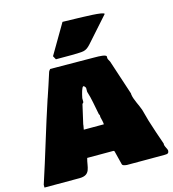

<svg xmlns="http://www.w3.org/2000/svg" viewBox="-145 -1030 1010 1119"><g transform="rotate(-15 360.0 -471.0)"><path d="M230.5 -745.1 242.2 -723.6H347.7C404.3 -726.6 419.9 -719.7 453.1 -756.8L585.3 -905.3C585.3 -920 451.2 -920.5 429.7 -921.9L335.7 -924.3ZM269.5 -121.1H419.9C432.6 -121.1 432.6 -122.1 435.5 -109.4L454.1 -35.2C456.1 -24.4 467.8 -23.4 482.4 -21.5H709C729.5 -21.5 736.3 -24.4 736.3 -43C733.4 -53.7 724.6 -65.4 721.7 -78.1V-87.9V-86.9C704.3 -136.6 687 -186.8 671.2 -238.1L651.8 -308.7C641 -340.8 617.3 -380 613.3 -412.1V-418C590.1 -488.2 567 -558.6 543.9 -628.9C539.1 -637.7 534.2 -645.5 533.2 -651.4V-664.1C527.3 -673.8 497.1 -675.8 459 -675.8L195.3 -677.7C190.5 -672.9 189.6 -670.8 185.5 -664.1C169.6 -614.3 153.6 -564.5 136.7 -515.6V-516.6C83.3 -356.2 37.5 -195.9 -15.6 -35.2V-18.6H195.3C266.6 -18.6 254.5 -70.5 269.5 -121.1ZM293 -294.9V-293ZM400.4 -353.5C400.4 -349.6 404.3 -345.7 405.3 -341.8V-331.1C409.2 -316.4 414.1 -295.9 414.1 -285.2H293C293 -290 297.9 -307.6 297.9 -316.4C306.7 -354.7 315.5 -393.2 324.2 -431.6C324.2 -433.6 330.1 -435.5 332 -441.4V-464.8C337 -491.2 346.8 -528.3 355.5 -530.3V-531.2C362.3 -528.3 366.2 -524.4 369.1 -516.6V-493.2C383.8 -449.3 390.5 -399.8 400.4 -353.5Z"/></g></svg>

Font: Bowlby One SC
Style: Regular
Weight: 400
Width: 1
Version: Version 1.2